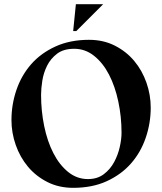

<svg xmlns="http://www.w3.org/2000/svg" viewBox="-20 -889 778 921"><path d="M331 -740 344 -869H475L346 -740ZM703 -373Q703 -298 679 -228Q655 -158 608.5 -105Q562 -52 492.5 -20Q423 12 331 12Q262 12 207 -16Q152 -44 114 -89.5Q76 -135 55.5 -193.5Q35 -252 35 -313Q35 -388 59 -458Q83 -528 129.5 -581Q176 -634 246 -666Q316 -698 407 -698Q476 -698 531 -670Q586 -642 624 -596.5Q662 -551 682.5 -492.5Q703 -434 703 -373ZM336 -655Q285 -655 254 -631.5Q223 -608 206 -574Q189 -540 183 -502Q177 -464 177 -434Q177 -357 192 -284Q207 -211 236 -154.5Q265 -98 307 -64Q349 -30 402 -30Q447 -30 478 -53.5Q509 -77 527.5 -111.5Q546 -146 554.5 -184Q563 -222 563 -252Q563 -329 547.5 -402Q532 -475 503 -531Q474 -587 431.5 -621Q389 -655 336 -655Z"/></svg>

Font: Bluu Next Cyrillic
Style: Bold
Weight: 700
Designer: Igor Stepanchenko
Foundry: Igor Stepanchenko
Version: Version 1.000